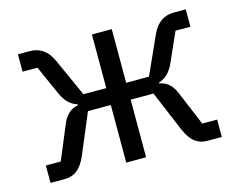

<svg xmlns="http://www.w3.org/2000/svg" viewBox="-78 -631 926 747"><g transform="rotate(-15 385.0 -258.0)"><path d="M40 0H97C133 0 162 -16 185 -70L253 -232H345V0H425V-232H517L585 -70C608 -16 637 0 673 0H730V-70H670L612 -209C598 -243 575 -260 549 -264V-268C575 -276 595 -294 610 -327L663 -446H723V-516H676C636 -516 606 -497 586 -453L517 -300H425V-516H345V-300H253L184 -453C164 -497 134 -516 94 -516H47V-446H107L160 -327C175 -294 195 -276 221 -268V-264C195 -260 172 -243 158 -209L100 -70H40Z"/></g></svg>

Font: LVC Sans
Style: Regular
Weight: 400
Designer: Mike Abbink, Paul van der Laan, Pieter van Rosmalen
Foundry: Bold Monday
Version: Version 3.0